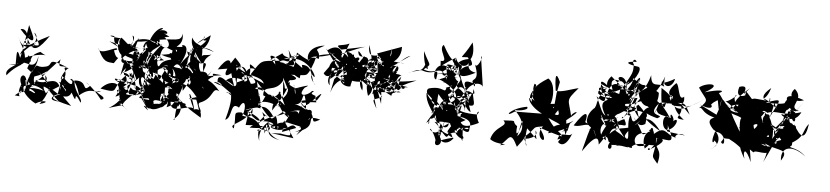

<svg xmlns="http://www.w3.org/2000/svg" viewBox="-85 -1357 8187 1893"><g transform="rotate(5 4008.0 -411.0)"><path d="M182 -687C136 -603 115 -710 175 -601C224 -511 278 -557 369 -687C136 -571 101 -522 92 -478C198 -594 235 -584 122 -600C117 -490 83 -415 77 -372C176 -470 243 -356 179 -479C130 -385 -60 -344 -24 -263C98 -414 207 -382 -9 -373C217 -351 137 -491 97 -442C44 -587 61 -434 57 -371C144 -468 243 -293 274 -478C281 -365 141 -217 201 -193C117 -313 228 -129 141 -109C93 -218 243 -201 75 -73C176 -64 74 -53 130 -187C80 -280 187 -342 183 -153C221 -328 231 -230 371 -338C311 -230 189 -172 123 -163C289 -72 167 -192 194 -159C260 -147 315 -81 228 -129C173 -120 292 -268 259 -200C222 -293 300 -338 245 -347C200 -324 168 -175 246 -197C166 -179 274 -211 355 -143C65 -224 112 22 145 -166C161 -67 313 9 290 -14C370 -60 437 -37 324 -9C419 -114 408 -246 419 -151C530 -202 513 -239 496 -125C348 -226 358 -185 513 -50C365 -55 483 -127 524 -126C443 -85 379 -79 638 -17C473 -180 591 -45 631 -149C716 11 628 -217 728 -57C747 -100 658 -147 648 -270C790 -285 725 -149 807 -231C710 -293 812 -252 925 -104C1023 -130 790 -184 919 -189C858 -155 823 -227 706 -128C662 -308 576 -296 622 -264C618 -312 675 -141 526 -304C491 -103 526 -244 562 -222C515 -162 609 -213 561 -112C621 -150 517 -195 531 -223C594 -152 538 -225 555 -298C461 -203 550 -385 584 -386C478 -408 616 -345 517 -245C482 -202 503 -311 521 -164C469 -331 378 -182 263 -239C471 -285 355 -162 294 -222C372 -159 317 -213 437 -143C433 -73 465 -231 379 -120C316 -204 381 -209 356 -296C448 -213 174 -170 225 -168C409 -264 360 -146 467 -163C348 -160 433 -223 269 -337C353 -286 297 -254 494 -466C475 -376 491 -405 560 -396C331 -486 448 -396 345 -380C248 -358 281 -432 227 -321C218 -364 279 -255 174 -349C217 -461 187 -479 289 -522C396 -449 366 -542 143 -452C133 -544 84 -573 62 -654C72 -602 140 -497 244 -611C120 -466 302 -655 213 -705C309 -523 278 -606 117 -575C118 -610 136 -663 150 -553C173 -717 106 -742 75 -728C184 -601 239 -601 192 -697L156 -776L129 -620Z M1322 -520C1291 -351 1195 -583 1095 -358C1138 -591 1131 -497 1116 -482C1021 -516 1236 -640 1228 -614C1307 -640 1163 -594 1218 -501C1226 -704 1287 -590 1159 -665C1223 -627 1110 -734 1062 -635C1097 -635 1095 -619 1011 -601C1050 -469 1091 -585 1020 -474C956 -481 916 -468 856 -612C868 -520 1062 -665 1037 -609C1117 -612 1007 -587 1209 -530C1216 -466 1185 -457 1323 -397C1181 -491 1249 -437 1110 -386C1210 -404 1225 -274 1061 -306C1078 -351 1294 -248 1098 -290C1155 -290 1177 -306 1147 -362C1000 -212 1120 -176 911 -213C1013 -330 1152 -280 1064 -148C1152 -168 1048 -211 1160 -242C1094 -269 1059 -106 1198 -24C1059 -132 1066 -54 1142 -88C1035 -175 1169 -72 1167 -161C1175 -294 1165 -114 1007 -30C1186 -86 1114 -47 1163 -111C1251 -213 1276 -182 1198 -182C1150 -310 1169 -229 1282 -355C1274 -224 1356 -256 1421 -252C1276 -147 1319 -246 1233 -252C1353 -216 1262 -150 1155 -183C1183 -201 1242 -224 1188 -195C1227 -318 1174 -187 1313 -238C1243 -301 1257 -244 1157 -308C1314 -275 1128 -311 1123 -296C1006 -361 1028 -292 1133 -281L1226 -374C1188 -179 1157 -189 1106 -305C1081 -273 1116 -121 1074 -211C1168 -252 1179 -325 1222 -302C1148 -423 1085 -289 1168 -492C1327 -235 1227 -343 1179 -393C1296 -191 1219 -231 1360 -191C1239 -406 1340 -378 1344 -318C1374 -205 1328 -247 1426 -349C1320 -309 1332 -379 1339 -408C1284 -397 1300 -588 1413 -439C1360 -387 1395 -533 1351 -502C1400 -328 1387 -408 1427 -259C1325 -201 1252 -310 1367 -99C1241 -277 1345 -292 1336 -218C1456 -92 1412 -100 1443 -276C1341 -273 1412 -197 1399 -279C1241 -288 1404 -329 1306 -226C1301 -151 1309 -258 1363 -225C1280 -148 1268 -145 1394 -160C1403 -249 1507 -388 1426 -352C1328 -401 1321 -420 1374 -365C1341 -292 1295 -315 1350 -231C1328 -160 1226 -233 1202 -394C1144 -346 1266 -320 1196 -486C1285 -195 1253 -153 1324 -287C1387 -228 1364 -369 1255 -172C1241 -177 1459 -253 1397 -143C1293 -145 1301 -200 1398 -39C1348 -77 1320 -104 1412 -55C1381 -134 1394 27 1575 -120C1598 -180 1586 -155 1541 -197C1547 -114 1571 -154 1733 -152C1652 -133 1673 9 1663 32C1624 26 1743 5 1714 -148C1680 -99 1690 -64 1682 -193C1713 -134 1698 -90 1657 -221C1751 -103 1870 -47 1920 -13C1931 -157 1779 -58 1850 -79C1743 -301 1804 -274 1849 -93C1792 -144 1615 -2 1611 -144C1758 -142 1808 -153 1714 -80C1730 -108 1610 -280 1687 -217C1651 -185 1614 -205 1577 -276C1585 -149 1617 -176 1719 -145C1672 -248 1477 -124 1507 -91C1514 -243 1471 -201 1540 -219C1497 -136 1482 -36 1554 -101C1453 -142 1346 -59 1449 -112C1399 -185 1602 -121 1526 -125C1541 -17 1562 -363 1522 -362C1502 -157 1508 -277 1510 -298C1472 -245 1452 -357 1353 -359C1441 -253 1433 -211 1638 -159C1444 -181 1464 -327 1369 -292C1347 -322 1334 -425 1434 -396C1440 -457 1552 -544 1623 -337C1459 -518 1518 -489 1384 -458C1439 -576 1355 -383 1354 -410C1382 -487 1394 -404 1496 -478C1453 -485 1367 -500 1378 -444C1317 -437 1285 -568 1334 -510C1392 -660 1363 -608 1480 -704C1372 -575 1314 -484 1395 -406C1395 -358 1429 -353 1411 -416C1521 -384 1483 -415 1554 -310C1499 -369 1555 -386 1608 -324C1591 -363 1476 -266 1360 -179C1596 -294 1547 -306 1595 -288C1678 -214 1683 -268 1599 -295C1637 -268 1677 -315 1732 -366C1646 -475 1660 -405 1822 -357C1711 -428 1831 -368 1777 -325C1719 -417 1856 -476 1721 -262C1685 -424 1863 -444 1923 -302C1877 -312 2004 -448 2005 -419C2026 -450 1947 -466 2089 -448L1894 -418L1813 -584C1697 -520 1779 -474 1626 -443C1744 -236 1667 -354 1714 -309C1655 -337 1748 -276 1540 -414C1691 -329 1719 -406 1735 -417C1618 -285 1512 -333 1637 -271C1612 -267 1570 -257 1441 -398C1366 -181 1306 -312 1342 -345C1337 -321 1546 -237 1486 -200C1546 -125 1453 -293 1592 -284C1541 -155 1648 -292 1541 -164C1498 -232 1617 -222 1576 -86C1689 -149 1615 -94 1630 -116C1711 -223 1743 -398 1704 -331C1801 -326 1880 -169 1871 -213C1753 -184 1769 -184 1887 -187C1823 -237 1861 -219 1903 -64C1944 -69 1864 -138 1898 -160C2037 -212 2000 -330 2081 -289C1928 -466 1903 -321 2007 -515C1916 -340 1858 -443 1898 -328C2065 -523 1780 -458 1909 -453C1856 -448 1846 -581 1872 -545C1970 -578 1903 -503 1909 -460C1877 -582 1935 -613 1972 -643C1924 -625 1874 -643 1878 -606C1892 -779 1830 -683 1768 -793C1751 -626 1923 -628 1949 -832C1800 -722 1783 -718 1769 -648C1834 -793 1888 -772 1891 -813C1903 -839 1845 -755 1912 -778C1807 -629 1745 -762 1995 -669C1840 -767 1787 -589 1831 -729C1739 -663 1755 -461 1817 -564C1752 -531 1814 -526 1729 -486C1706 -529 1777 -534 1862 -447C1696 -567 1902 -491 1810 -637C1862 -487 1823 -347 1727 -531C1901 -401 1736 -411 1799 -415C1829 -456 1661 -561 1796 -397C1662 -394 1776 -725 1780 -593C1854 -635 1747 -725 1890 -536C1891 -540 1789 -632 1731 -653C1749 -576 1773 -665 1669 -514C1807 -759 1629 -714 1686 -693C1539 -682 1704 -681 1671 -824C1665 -735 1600 -772 1441 -742C1479 -840 1460 -740 1437 -791C1610 -761 1554 -568 1421 -739C1470 -775 1472 -657 1355 -731C1417 -902 1540 -868 1426 -830C1523 -867 1548 -788 1486 -811C1601 -747 1526 -820 1424 -726C1473 -629 1359 -778 1402 -705C1388 -744 1248 -750 1210 -704C1417 -715 1317 -764 1295 -660C1375 -582 1356 -640 1327 -653C1245 -523 1174 -567 1249 -743C1103 -581 1278 -651 1151 -679C1178 -622 1162 -663 1073 -732C1017 -655 1134 -644 958 -685C1100 -611 1084 -617 1241 -610C1158 -626 1123 -690 1063 -611C1200 -643 986 -587 1003 -740C943 -750 939 -729 1084 -724C1020 -738 1039 -575 1099 -557C1197 -693 1217 -749 1181 -761C1221 -644 1096 -659 1281 -640C1103 -660 1224 -717 1222 -571C1086 -594 1161 -582 1097 -589C1053 -532 1183 -462 1086 -547C1090 -495 1235 -486 1352 -571C1353 -637 1355 -758 1339 -648C1212 -479 1233 -556 1285 -576L1332 -732C1330 -678 1279 -748 1412 -530C1375 -664 1481 -553 1512 -546C1409 -525 1420 -548 1468 -587C1491 -732 1551 -645 1605 -647C1609 -685 1712 -627 1480 -598C1557 -566 1713 -562 1648 -555C1608 -720 1588 -714 1576 -561C1644 -542 1704 -555 1729 -390C1701 -587 1737 -383 1761 -684C1769 -567 1688 -439 1679 -480C1529 -493 1631 -515 1571 -475C1616 -488 1642 -406 1634 -396C1470 -432 1461 -348 1608 -320C1661 -438 1693 -346 1649 -272C1788 -372 1768 -428 1602 -301C1584 -326 1683 -524 1505 -487C1589 -518 1551 -467 1553 -381C1610 -463 1624 -606 1714 -442C1664 -625 1494 -676 1586 -559C1443 -534 1489 -458 1442 -479C1587 -461 1544 -516 1483 -345C1418 -440 1517 -530 1367 -523L1447 -410C1380 -354 1422 -520 1432 -471C1404 -548 1486 -516 1476 -577C1508 -605 1369 -496 1426 -566C1362 -636 1321 -542 1420 -717C1353 -670 1319 -661 1316 -574C1299 -629 1206 -442 1263 -554C1286 -485 1188 -760 1203 -483C1226 -428 1230 -692 1267 -580C1268 -507 1205 -480 1162 -486C1082 -577 1188 -432 1228 -421C1190 -457 1096 -418 1234 -472C1417 -491 1336 -361 1208 -564C1236 -571 1157 -448 1313 -461C1393 -681 1296 -615 1291 -646C1475 -562 1448 -576 1396 -480C1477 -485 1445 -457 1432 -631C1276 -476 1424 -538 1261 -437C1314 -491 1127 -478 1232 -432L1227 -402L1361 -528Z M2718 74C2845 96 2814 89 2805 10C2768 -1 2650 83 2741 -48L2909 -11C2859 24 2971 -57 2873 78C2984 -33 2970 -7 2859 46C3120 -21 2904 -145 3096 -97C2974 -28 3074 -124 2958 -189C3066 -40 2994 -199 2832 -227C2922 -220 2893 -349 2924 -316C2978 -142 2916 -125 2900 -218C2848 -45 2929 -207 2786 -142C2933 -221 3027 -102 2979 -84C3073 -237 2896 -171 2998 -161C2837 -244 2901 -286 2847 -344C2817 -281 2824 -410 2805 -417C2861 -313 2780 -349 2925 -216C3016 -264 2952 -250 3000 -272C3037 -313 3139 -418 3048 -285C3021 -265 2858 -289 2905 -246C3101 -288 3032 -223 3029 -326C2934 -354 3049 -369 2992 -372C2952 -319 2840 -295 2916 -397C3031 -463 2784 -364 2758 -361C2843 -353 2815 -446 2745 -329C2888 -434 2901 -329 2758 -416C2744 -377 2745 -338 2615 -145C2614 -319 2690 -105 2693 -223C2750 -109 2604 -278 2462 -205C2563 -193 2488 -379 2660 -259C2673 -365 2651 -381 2736 -206C2552 -371 2617 -239 2515 -287C2506 -404 2627 -314 2698 -447C2741 -368 2690 -360 2778 -380C2710 -420 2802 -364 2711 -274L2697 -477C2754 -366 2767 -319 2765 -435C2767 -455 2711 -384 2791 -500C2604 -435 2946 -452 2772 -513C3012 -516 2948 -534 2759 -672C2961 -697 3054 -435 2978 -533C2947 -504 3019 -431 3019 -431C2965 -466 2992 -628 2869 -619C2894 -486 2929 -487 2987 -654C3010 -735 2997 -725 3183 -757C2978 -677 2987 -750 2931 -665C2907 -693 2910 -808 3078 -828C2943 -755 3039 -804 3031 -693C2877 -728 3015 -607 2810 -735C2811 -564 2725 -542 2859 -485C2883 -658 2836 -588 2790 -617C2865 -562 2801 -587 2659 -632C2684 -618 2784 -573 2725 -755C2805 -616 2848 -572 2646 -630C2715 -686 2712 -574 2817 -720C2655 -594 2633 -727 2648 -647L2827 -718C2855 -701 2703 -646 2668 -716C2551 -630 2515 -640 2607 -644C2619 -598 2573 -730 2608 -599C2469 -741 2638 -665 2646 -640C2452 -622 2477 -636 2378 -489C2373 -454 2486 -399 2384 -389C2325 -489 2283 -582 2244 -540C2357 -452 2482 -479 2511 -402C2409 -451 2239 -510 2342 -430C2493 -531 2288 -398 2238 -390C2192 -526 2297 -610 2336 -493C2261 -365 2284 -575 2332 -273C2289 -505 2336 -570 2426 -532C2301 -642 2396 -531 2357 -467C2327 -425 2297 -515 2282 -492C2406 -427 2315 -383 2297 -421C2297 -421 2192 -460 2137 -400C2276 -353 2235 -256 2183 -477C2113 -417 2093 -468 2208 -633C2301 -536 2312 -545 2046 -502C2133 -639 2168 -609 2171 -555C2268 -580 2311 -485 2227 -564C2206 -534 2253 -526 2242 -394C2254 -247 2039 -541 2055 -375C2073 -391 2159 -309 2019 -374C2077 -396 2237 -223 2229 -276C2082 -284 2177 -302 2207 -264C2103 -329 2241 -219 2202 -271C2192 -245 2226 -238 2163 -14C2236 -37 2193 -206 2288 -145C2338 -256 2366 -157 2327 -69C2438 -41 2447 -116 2388 -243C2422 -222 2301 -215 2421 -150C2293 -95 2368 -150 2497 -167C2495 -336 2400 -375 2446 -342C2390 -350 2512 -386 2507 -332C2379 -379 2326 -247 2413 -274C2419 -324 2506 -313 2468 -263C2452 -212 2539 -237 2466 -170C2453 -221 2392 -167 2500 -156L2442 -415C2641 -182 2653 -328 2688 -337C2640 -278 2680 -149 2784 -88C2750 -174 2755 -106 2630 -90C2515 -259 2473 -96 2476 -214C2609 -35 2600 -87 2620 -65C2786 -174 2792 -211 2665 -211C2851 -26 2775 -192 2731 57L2867 6C2810 -72 2782 85 2623 26C2588 -36 2731 80 2572 -31C2679 37 2660 -57 2506 -27C2688 -120 2658 -119 2688 37C2707 -47 2657 45 2409 42C2536 -82 2585 22 2520 -122C2676 13 2518 -119 2564 -94C2489 -58 2536 32 2371 -119C2591 -31 2508 19 2368 20C2406 -199 2335 -57 2423 -152C2381 4 2180 22 2255 64C2272 -79 2225 -97 2317 -100C2388 -38 2443 -83 2517 25C2461 39 2571 -33 2557 87C2633 -68 2499 10 2628 93C2531 4 2522 85 2483 60C2633 10 2444 -17 2515 164C2486 13 2644 -67 2582 -20C2663 46 2543 -102 2611 37C2609 28 2553 112 2717 140C2596 110 2542 -18 2656 27C2666 -77 2829 -8 2741 -58L2849 109L2626 77Z M3188 -712 3264 -697 3301 -480C3110 -614 3164 -572 3197 -686C3267 -578 3254 -609 3289 -732C3165 -585 3198 -718 3246 -626C3157 -625 3143 -493 3161 -443C3108 -480 3156 -617 3270 -611C3205 -574 3320 -640 3226 -548C3322 -530 3312 -428 3276 -499C3248 -543 3319 -607 3404 -624L3193 -698L3090 -556C3131 -488 3209 -577 3188 -583C3148 -570 3152 -605 3274 -592C3129 -556 3160 -565 3159 -505C3309 -621 3241 -672 3346 -675L3199 -507L3171 -370C3200 -469 3253 -506 3313 -522C3214 -534 3281 -430 3364 -449C3364 -501 3419 -543 3317 -615C3379 -601 3421 -520 3483 -596C3311 -505 3419 -571 3362 -631C3354 -599 3384 -571 3372 -767C3307 -716 3166 -747 3138 -620C3299 -603 3269 -589 3317 -601C3317 -601 3206 -527 3378 -661C3220 -658 3288 -520 3284 -666C3299 -563 3506 -504 3413 -673C3512 -624 3394 -614 3480 -623L3374 -578C3369 -683 3509 -623 3353 -554C3317 -589 3359 -557 3520 -496C3409 -603 3583 -596 3478 -758C3308 -554 3506 -565 3484 -419C3408 -512 3517 -619 3402 -572C3381 -695 3337 -687 3417 -631C3367 -601 3308 -546 3434 -581C3464 -758 3356 -676 3359 -575C3587 -606 3516 -501 3469 -510C3527 -599 3635 -451 3545 -371C3469 -587 3641 -558 3539 -584C3620 -587 3645 -474 3735 -628C3659 -618 3528 -585 3533 -579C3584 -559 3529 -479 3424 -556C3643 -376 3443 -560 3560 -471C3500 -565 3418 -615 3620 -653L3656 -683L3595 -560L3609 -443C3571 -525 3781 -515 3833 -463C3666 -484 3546 -471 3842 -549C3612 -422 3680 -415 3714 -591C3784 -666 3725 -454 3674 -456C3634 -419 3773 -478 3817 -681C3683 -533 3763 -454 3805 -432C3794 -589 3785 -519 3671 -553C3823 -549 3698 -583 3550 -501C3578 -419 3658 -416 3600 -483C3674 -494 3552 -530 3594 -472C3647 -577 3795 -545 3731 -682C3621 -508 3647 -598 3701 -426C3734 -480 3550 -501 3685 -374C3596 -325 3577 -367 3639 -253L3591 -414L3865 -434C3770 -461 3746 -335 3767 -430C3710 -452 3794 -384 3755 -531C3693 -441 3699 -460 3772 -441L3624 -463L3680 -304C3678 -362 3668 -559 3638 -421C3605 -544 3651 -540 3688 -559C3783 -523 3911 -544 4009 -564C3758 -464 3767 -413 3865 -450C3755 -398 3718 -418 3759 -417C3807 -466 3747 -312 3774 -393C3573 -480 3789 -500 3586 -392C3598 -533 3677 -475 3719 -531C3716 -495 3877 -487 3881 -503C3709 -438 3676 -559 3687 -487C3698 -495 3789 -615 3710 -555C3786 -580 3643 -754 3763 -549C3887 -736 3771 -673 3769 -692C3744 -682 3784 -658 3663 -662C3792 -657 3692 -559 3841 -502C3735 -643 3616 -709 3651 -687C3588 -568 3557 -743 3602 -720C3651 -653 3601 -479 3576 -502C3722 -564 3596 -484 3673 -480C3670 -637 3860 -625 3689 -585C3827 -605 3684 -607 3655 -477C3717 -572 3754 -497 3849 -491C3915 -424 3916 -552 3843 -454C3777 -457 3808 -596 3857 -598C3803 -627 3792 -581 3732 -669C3767 -670 3785 -743 3875 -719L3577 -752L3497 -713C3600 -740 3670 -714 3714 -626C3729 -686 3746 -752 3720 -819C3686 -677 3757 -801 3727 -872C3785 -726 3619 -752 3719 -660C3649 -635 3695 -639 3603 -720C3633 -601 3608 -629 3522 -561C3638 -521 3602 -553 3517 -714C3595 -650 3538 -568 3518 -688C3649 -558 3555 -717 3512 -655C3574 -574 3648 -601 3715 -548C3620 -599 3475 -505 3501 -597C3431 -485 3563 -631 3493 -660C3452 -657 3520 -676 3631 -782C3531 -758 3515 -772 3513 -873C3602 -620 3502 -645 3591 -595C3568 -632 3467 -645 3579 -713C3721 -712 3447 -687 3439 -606C3452 -671 3697 -700 3537 -740C3616 -761 3539 -608 3610 -639C3550 -717 3470 -578 3430 -694C3410 -517 3347 -658 3324 -502C3518 -756 3594 -742 3424 -649C3570 -735 3566 -563 3494 -658C3545 -731 3481 -610 3373 -627C3354 -607 3340 -530 3256 -554C3341 -496 3449 -489 3504 -518C3525 -695 3500 -588 3441 -658C3372 -642 3336 -780 3383 -636C3296 -683 3390 -714 3348 -772C3224 -831 3385 -665 3325 -732C3347 -778 3383 -718 3381 -700C3468 -689 3433 -842 3296 -613C3304 -741 3333 -629 3309 -476C3331 -480 3385 -700 3392 -569C3305 -637 3344 -826 3222 -745C3295 -713 3244 -892 3107 -784L3271 -665L3331 -559H3293C3168 -482 3235 -656 3239 -576C3182 -687 3280 -672 3290 -635C3328 -789 3246 -648 3249 -766C3279 -767 3363 -816 3476 -851L3244 -803C3156 -860 3245 -833 3319 -869L3220 -626L3092 -800ZM3833 -505 3856 -589 3807 -529C3695 -484 3688 -416 3785 -435C3845 -514 3773 -582 3782 -546C3715 -380 3823 -478 3782 -533L3872 -483L3931 -491ZM3732 -668 3929 -801C3842 -779 3749 -595 3653 -721C3729 -737 3643 -604 3626 -683C3631 -677 3846 -697 3837 -882L3597 -795L3782 -595ZM3679 -656C3851 -538 3700 -617 3807 -694L3766 -598L3674 -721L3558 -656L3746 -600ZM3679 -656C3678 -655 3678 -655 3677 -655C3677 -655 3678 -655 3679 -656ZM3693 -667C3800 -632 3586 -669 3600 -783C3686 -687 3661 -714 3623 -648C3823 -632 3738 -553 3739 -718C3710 -591 3617 -626 3610 -630C3568 -617 3702 -613 3818 -643L3790 -616L3682 -659L3633 -619ZM3513 -676C3537 -803 3435 -716 3417 -775C3388 -855 3490 -730 3503 -647C3506 -576 3418 -626 3365 -608L3591 -602L3441 -749ZM3340 -706 3164 -574C3191 -496 3278 -633 3242 -691L3504 -618L3351 -769Z M4281 -641C4450 -714 4183 -605 4378 -570L4430 -573L4395 -577C4228 -629 4372 -577 4403 -678C4334 -682 4411 -664 4222 -591C4202 -618 4461 -504 4402 -407C4376 -533 4246 -554 4389 -477C4216 -321 4295 -398 4240 -307C4257 -340 4119 -298 4277 -272C4294 -298 4237 -450 4301 -278C4166 -492 4127 -363 4230 -332C4224 -464 4257 -518 4227 -472C4235 -441 4258 -422 4379 -298C4338 -350 4306 -383 4348 -542C4409 -551 4258 -504 4310 -524C4293 -444 4292 -539 4137 -497C4072 -467 4203 -300 4320 -347C4264 -345 4335 -390 4386 -483C4255 -561 4332 -497 4323 -371C4465 -378 4357 -527 4539 -390C4480 -609 4418 -534 4382 -472C4342 -410 4477 -468 4445 -336C4310 -399 4258 -294 4312 -437C4262 -380 4387 -345 4338 -410C4246 -250 4199 -294 4183 -359C4171 -362 4201 -359 4239 -187C4179 -298 4120 -352 4117 -450C4282 -328 4149 -299 4217 -314C4161 -199 4269 -225 4286 -32C4307 -121 4333 -250 4325 -230C4318 -322 4244 -358 4139 -155C4209 -222 4131 -72 4174 -201C4242 -197 4250 -329 4180 -257C4263 -262 4223 -182 4360 -181C4510 -86 4520 -137 4475 -120C4395 -196 4414 -277 4534 -289C4454 -188 4390 -243 4414 -259C4460 -345 4469 -183 4395 -348C4280 -207 4358 -223 4324 -306C4236 -278 4413 -330 4293 -265C4392 -267 4324 -137 4301 -251C4350 -167 4260 -5 4182 -96C4183 -130 4256 2 4245 12C4227 91 4340 47 4286 -30C4286 -70 4237 -65 4309 -82C4270 -133 4217 -175 4220 -174C4306 -159 4313 -155 4284 -63C4218 58 4284 -4 4411 -32C4377 -124 4414 -3 4273 -113C4409 38 4304 -79 4461 -93C4336 -82 4336 -63 4422 -30C4358 66 4227 27 4282 -161C4215 -200 4368 -169 4410 -176C4300 -29 4380 -91 4469 -87C4443 -53 4424 -206 4498 -109C4491 -87 4501 -270 4510 -8L4461 -104C4587 -10 4474 -4 4424 -103C4472 -128 4506 -181 4422 -183C4455 -309 4411 -315 4403 -383C4389 -363 4393 -281 4633 -282C4678 -333 4590 -322 4657 -201C4561 -152 4450 -122 4473 -274C4382 -226 4416 -150 4351 -265C4381 -145 4354 -118 4305 -132C4446 -238 4384 -129 4526 -219C4491 -221 4359 -307 4370 -228C4457 -146 4577 -49 4569 -136C4579 -181 4592 -233 4424 -253C4460 -220 4417 -257 4467 -358C4339 -252 4331 -123 4485 -92C4406 -92 4520 -161 4518 -137C4613 -170 4529 -57 4447 -223C4478 -249 4521 -303 4440 -277C4412 -419 4458 -290 4549 -463C4508 -350 4339 -367 4530 -452C4406 -354 4380 -257 4460 -365C4423 -207 4359 -166 4413 -335C4495 -215 4410 -342 4474 -356C4428 -167 4502 -316 4382 -361C4254 -484 4436 -468 4505 -333C4510 -244 4511 -420 4513 -501C4548 -518 4612 -433 4577 -529C4555 -427 4659 -334 4509 -372C4490 -490 4534 -406 4567 -300C4502 -328 4529 -400 4373 -432C4333 -365 4381 -460 4315 -429C4425 -461 4437 -386 4474 -460C4552 -631 4430 -493 4527 -406C4614 -575 4526 -406 4335 -437C4317 -539 4299 -356 4414 -561C4476 -644 4400 -610 4416 -704C4435 -645 4476 -511 4551 -434C4475 -554 4442 -628 4567 -585C4596 -504 4588 -632 4574 -571C4516 -651 4648 -579 4567 -775C4590 -717 4651 -860 4621 -856L4665 -557C4655 -597 4539 -613 4487 -467C4444 -544 4386 -504 4419 -594C4389 -582 4328 -747 4332 -725C4417 -766 4403 -805 4510 -821C4521 -727 4407 -722 4378 -819C4368 -654 4233 -639 4409 -626C4405 -616 4379 -675 4273 -566C4359 -581 4320 -597 4412 -738C4425 -678 4395 -595 4583 -691C4456 -712 4535 -805 4491 -836C4395 -835 4431 -802 4527 -986C4578 -799 4464 -779 4509 -841C4586 -711 4502 -791 4428 -703C4488 -786 4331 -760 4379 -824C4196 -713 4239 -699 4229 -778C4323 -767 4185 -893 4246 -937C4360 -729 4319 -887 4408 -656C4198 -742 4330 -765 4313 -701L4413 -722C4226 -786 4307 -730 4306 -598C4235 -759 4201 -626 4069 -679C4151 -748 4126 -708 4057 -859C4068 -668 4143 -636 4087 -756C4064 -633 3996 -676 3920 -629C4067 -709 4055 -639 4045 -672C4182 -613 4225 -742 4200 -592C4152 -585 4169 -823 4346 -700C4234 -723 4208 -578 4370 -661C4346 -767 4427 -763 4344 -792C4469 -599 4439 -783 4321 -664L4181 -640L4255 -658Z M5405 -489C5371 -456 5494 -320 5395 -350C5458 -441 5485 -468 5344 -449C5368 -507 5377 -652 5301 -697C5172 -615 5149 -582 5158 -452C5083 -528 5239 -621 5170 -633C5132 -499 5240 -372 5172 -514C5172 -514 5125 -552 5185 -465C5092 -545 5119 -419 5269 -346L5000 -343C4891 -266 4943 -370 5116 -401C5157 -367 4983 -342 4989 -368C5176 -193 5034 -99 5045 -102L5078 -254C5112 -284 5014 -4 5036 -202C4963 -249 5062 -258 4896 -247C4958 -190 4817 -190 4782 -52C4852 6 5012 -26 4884 0C4972 -72 4974 -157 5051 1C5120 -90 5154 -133 5077 -107C5066 -159 5067 -40 5113 -87C5185 29 5103 2 5136 -189C5276 -62 5233 -61 5220 -175C5278 -116 5104 -61 5108 -97C5249 -214 5167 -202 5290 -222C5188 -99 5407 -3 5256 -208C5483 -127 5546 -145 5443 -105C5461 -206 5554 -126 5584 -178C5531 -34 5473 -55 5451 -82C5527 -195 5445 -130 5336 -310C5424 -263 5502 -264 5516 -156C5549 -241 5496 -212 5534 -198C5557 -306 5551 -260 5584 -306C5498 -229 5405 -294 5345 -159C5485 -189 5606 -280 5478 -184C5572 -222 5480 -244 5526 -415C5556 -410 5470 -429 5447 -294L5507 -298C5713 -454 5537 -376 5559 -340C5520 -517 5484 -486 5608 -628C5539 -614 5442 -570 5384 -583C5350 -818 5402 -708 5418 -672L5395 -559L5381 -409L5373 -418L5421 -453Z M6166 -630C6206 -599 6129 -533 6206 -777C6148 -691 6140 -650 6186 -593C6147 -698 5987 -641 5963 -643C6033 -720 6014 -680 5920 -773C5843 -695 5886 -595 6040 -664C5891 -572 5805 -614 5827 -688C5959 -625 5876 -688 5876 -688C5763 -775 5856 -584 5904 -683C5873 -654 5836 -580 5906 -537C5967 -638 5811 -551 5833 -661C5914 -591 6018 -463 6097 -571C6016 -615 5873 -635 5975 -618C5968 -653 5859 -501 5927 -546C5865 -526 5804 -504 5923 -338C5911 -489 5838 -412 5948 -386C5929 -389 6076 -495 6147 -405C6050 -381 6131 -565 6183 -626C6109 -400 6041 -333 6060 -386C6080 -354 6116 -491 6257 -448C6141 -241 6161 -427 6136 -398C6102 -311 6171 -122 6107 -184C6078 -213 6190 -311 6242 -365C6133 -221 6049 -322 5950 -205C5983 -340 6091 -170 6003 -365C5912 -459 5974 -309 5878 -332C5918 -361 5954 -365 5864 -347C5819 -472 5818 -305 5751 -393C5756 -229 5768 -255 5870 -181C5810 -273 5810 -321 5851 -385C5926 -259 5927 -245 5849 -353C5999 -312 6095 -442 5940 -323C5950 -396 6004 -305 6097 -184C5983 -274 5995 -198 6027 -344C5952 -216 5977 -328 6083 -363C6137 -260 6058 -323 6026 -296C6004 -388 6049 -271 5939 -345C6064 -435 6071 -522 6174 -464L6011 -449C6012 -428 5969 -440 5939 -398C5866 -325 5833 -494 5790 -564C5945 -441 5814 -640 5947 -560C5776 -548 5760 -642 5884 -643C5876 -655 5714 -682 5886 -560C5835 -611 5729 -573 5871 -617C5747 -543 5845 -385 5800 -521C5806 -391 5610 -334 5794 -232C5813 -449 5758 -348 5793 -457C5687 -377 5704 -255 5776 -289C5829 -208 5612 -224 5830 -233L5701 -300C5728 -400 5700 -427 5590 -258C5678 -235 5765 -359 5819 -162C5762 -304 5770 -309 5692 -10C5840 -226 5847 -136 5853 -91C5980 -262 5892 -250 5920 -139C5806 -198 5878 -348 5911 -282C5807 -108 5912 -127 5869 -162C5988 -223 5902 -39 6008 -175C5876 -60 5998 -23 5978 -99C6051 -107 6055 -78 6144 -168C5948 -49 5973 -114 6177 -137C6037 -180 6106 -162 6021 -89C6046 -118 6165 -74 6137 -95C6182 -80 6189 -86 6179 -101C6241 -162 6364 -119 6398 -134C6325 -22 6330 -128 6362 -90C6509 -170 6504 -213 6420 -204C6400 20 6365 -51 6445 47C6490 -119 6397 -80 6414 -207C6552 -197 6612 -145 6513 -343C6539 -263 6425 -292 6692 -254C6594 -298 6585 -198 6603 -225C6492 -246 6496 -353 6365 -223C6409 -338 6298 -324 6380 -191C6422 -330 6234 -266 6308 -92C6431 -197 6384 -330 6333 -272C6385 -274 6337 -105 6274 -114C6181 -87 6163 -251 6314 -245C6247 -213 6302 -222 6171 -394C6241 -266 6286 -342 6296 -332C6279 -346 6349 -396 6208 -517C6188 -489 6173 -542 6232 -366C6218 -427 6132 -436 6194 -583C6135 -569 6085 -583 5996 -399C6100 -435 6167 -554 6134 -467C6153 -547 6008 -388 6116 -646C6034 -516 5941 -678 5932 -461C5946 -605 6097 -529 6012 -487C6164 -553 6091 -482 6190 -537C6288 -585 6275 -511 6313 -711C6297 -640 6242 -639 6139 -449C6161 -458 6272 -493 6067 -493L6194 -676C6202 -573 6262 -459 6360 -534C6377 -473 6237 -559 6252 -342C6239 -279 6273 -508 6446 -275C6316 -349 6234 -428 6303 -404C6299 -507 6193 -455 6404 -400C6503 -449 6278 -398 6409 -547C6361 -423 6440 -445 6537 -413C6516 -498 6591 -400 6557 -378C6635 -456 6600 -307 6510 -293C6440 -310 6456 -479 6531 -412C6438 -560 6433 -480 6421 -702C6639 -561 6488 -547 6667 -407C6536 -417 6661 -439 6630 -537C6569 -535 6512 -534 6543 -575C6702 -569 6618 -468 6865 -636C6644 -490 6584 -475 6525 -587C6574 -585 6529 -577 6531 -571C6561 -714 6530 -735 6555 -683C6612 -597 6401 -608 6562 -761C6596 -754 6594 -576 6651 -635C6671 -512 6561 -623 6720 -463C6658 -585 6676 -583 6483 -553C6457 -690 6495 -653 6536 -555C6377 -563 6427 -569 6374 -447C6486 -659 6519 -466 6531 -642C6417 -507 6528 -471 6380 -576C6418 -532 6300 -601 6259 -566C6332 -415 6406 -543 6399 -651C6271 -747 6318 -475 6448 -818C6411 -655 6573 -832 6379 -713C6331 -681 6395 -650 6426 -772C6484 -661 6553 -778 6544 -802C6366 -694 6410 -822 6447 -715C6383 -759 6319 -681 6309 -817C6267 -668 6228 -665 6192 -623C6080 -651 6256 -716 6162 -733C6201 -812 6229 -793 6159 -692C6135 -598 6096 -574 6078 -626C6026 -724 6159 -772 6061 -697C6131 -711 6227 -871 6177 -889C6047 -906 6036 -933 6155 -936C6134 -979 6101 -940 6130 -907C6128 -823 6127 -825 6046 -684C5944 -679 6033 -723 5990 -685C6114 -709 6015 -639 5894 -606C5919 -753 6079 -725 5988 -551C5909 -684 5885 -791 6048 -718C5901 -767 6084 -839 6078 -658C6019 -809 5953 -687 5991 -698C6125 -613 6067 -653 6154 -568C6264 -711 6189 -663 6075 -643C6210 -809 6056 -814 6160 -755C6269 -675 6229 -750 6286 -686C6294 -715 6182 -603 6133 -632L6196 -678L6123 -500L6139 -620Z M7689 -506C7764 -327 7775 -561 7649 -418C7697 -290 7882 -482 7692 -448C7602 -391 7686 -335 7719 -379C7637 -476 7695 -517 7680 -494C7556 -407 7615 -419 7737 -454C7630 -527 7724 -579 7551 -295C7580 -523 7407 -487 7610 -396C7470 -400 7605 -507 7377 -581C7403 -586 7390 -455 7376 -441C7456 -479 7395 -511 7336 -519C7403 -408 7480 -392 7420 -492C7499 -334 7549 -300 7495 -314L7646 -493C7700 -344 7586 -436 7562 -395C7559 -272 7651 -275 7626 -397C7601 -297 7592 -377 7656 -354C7759 -367 7598 -455 7598 -337C7696 -250 7601 -335 7556 -216C7657 -188 7723 -193 7656 -90C7637 -241 7767 -251 7893 -151C7795 -248 7696 -213 7750 -249C7765 -364 7682 -239 7739 -270C7878 -347 7838 -405 7900 -474C7877 -319 7835 -315 7752 -464C7821 -319 7650 -460 7718 -588C7806 -506 7738 -403 7704 -598C7810 -575 7763 -481 7687 -528C7666 -616 7726 -573 7704 -556C7690 -469 7637 -590 7762 -545C7683 -578 7717 -593 7572 -366C7667 -399 7633 -593 7679 -596C7728 -650 7665 -571 7790 -593C7661 -628 7846 -703 7732 -806C7668 -750 7715 -659 7831 -703C7549 -804 7710 -602 7678 -709C7600 -630 7661 -571 7649 -662C7645 -663 7654 -639 7456 -647C7644 -711 7593 -689 7509 -506C7565 -682 7519 -686 7568 -597C7352 -784 7431 -580 7499 -795C7308 -641 7597 -658 7374 -675C7283 -687 7361 -628 7258 -738C7226 -646 7302 -744 7287 -730C7276 -699 7140 -641 7185 -779C7328 -828 7158 -620 7290 -774C7124 -641 7143 -578 7170 -609C7139 -574 7138 -500 7038 -638C7064 -456 7240 -534 7267 -426C7340 -491 7374 -382 7323 -522C7253 -431 7204 -563 7226 -339C7106 -550 7067 -591 7191 -603C7181 -532 7116 -701 7167 -693C7019 -550 7028 -707 7178 -526C6954 -680 7003 -620 7198 -525C7086 -513 7048 -632 6989 -700C7062 -733 6989 -738 6847 -695C7041 -800 6854 -797 6789 -737C6870 -612 6910 -635 6804 -532C6852 -568 6819 -455 7071 -442L6809 -573C7003 -491 6907 -639 6905 -546C6936 -648 7093 -644 6979 -659C7015 -461 6999 -542 7021 -640C7013 -496 6942 -468 7021 -467C6872 -450 6923 -380 6971 -333C6988 -337 7097 -218 6947 -139C7068 -209 6984 -209 6975 -250C7013 -228 6932 -150 6984 -317C7104 -323 7098 -155 7051 -221C7095 -277 7044 -258 7130 -259C7131 -251 7200 -234 7298 -136C7239 -251 7213 -213 7296 -77C7267 -174 7306 -183 7360 -50C7341 -224 7304 -304 7317 -251C7313 -168 7276 -221 7380 -147C7393 -182 7525 -114 7539 -187C7473 -260 7454 -254 7543 -220C7388 -199 7418 -368 7379 -241C7471 -235 7557 -263 7483 -60C7551 -195 7584 -293 7611 -303C7497 -270 7642 -281 7585 -248C7616 -401 7476 -453 7540 -428C7476 -393 7383 -496 7356 -517C7281 -362 7319 -421 7217 -381C7311 -261 7274 -248 7311 -265C7264 -423 7467 -477 7367 -378C7344 -416 7357 -589 7331 -465C7470 -451 7519 -732 7491 -688C7508 -675 7399 -465 7507 -496C7520 -575 7397 -518 7462 -427C7382 -554 7436 -588 7481 -548C7586 -587 7617 -523 7816 -583C7727 -396 7502 -629 7701 -513L7834 -688L7733 -552Z"/></g></svg>

Font: CISF Camouflage Kit
Style: Mdz
Weight: 400
Designer: Robert Jablonski, Jasper
Foundry: Cannot Into Space Fonts
Version: Version 1.270